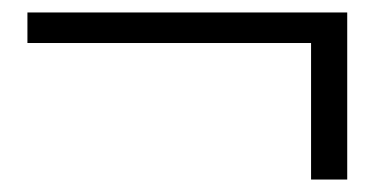

<svg xmlns="http://www.w3.org/2000/svg" viewBox="-20 -421 600 308"><path d="M479 -133H537V-401H24V-352H479Z"/></svg>

Font: Libertinus Serif Semibold
Style: Regular
Weight: 600
Designer: Philipp H. Poll, Khaled Hosny
Foundry: Caleb Maclennan
Version: Version 7.050;RELEASE